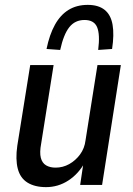

<svg xmlns="http://www.w3.org/2000/svg" viewBox="-20 -759 544 788"><path d="M169 9Q123 9 93 -9.5Q63 -28 53 -66.5Q43 -105 51 -161L104 -492H200L149 -170Q142 -133 147.5 -111.5Q153 -90 169 -80.5Q185 -71 208 -71Q238 -71 264 -85.5Q290 -100 308.5 -125Q327 -150 331 -183L380 -492H476L399 0H309L323 -94H329Q303 -46 261 -18.5Q219 9 169 9ZM227 -554 171 -558Q183 -617 205.5 -657.5Q228 -698 261.5 -718.5Q295 -739 340 -739Q384 -739 409.5 -718.5Q435 -698 442 -657.5Q449 -617 440 -558L383 -554Q391 -618 378.5 -647.5Q366 -677 327 -677Q288 -677 264.5 -647.5Q241 -618 227 -554Z"/></svg>

Font: Nunito Sans 10pt Condensed SemiBold
Style: Italic
Weight: 600
Width: 3
Italic angle: -9°
Designer: Vernon Adams
Foundry: Vernon Adams
Version: Version 3.101;gftools[0.9.27]